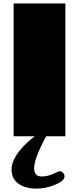

<svg xmlns="http://www.w3.org/2000/svg" viewBox="-20 -800 463 1127"><path d="M363.8 0H60.1V-779.8H363.8ZM339.8 265.1Q312 283.7 272.2 295.4Q232.4 307.1 191.9 307.1Q154.8 307.1 121.8 295.7Q88.9 284.2 68.4 259.5Q47.9 234.9 47.9 195.8Q47.9 166 61.5 137.5Q75.2 108.9 95.5 84Q115.7 59.1 136 40.3Q156.2 21.5 169.9 10.7Q183.6 0 183.6 0H251Q251 0 240.5 19.3Q230 38.6 216.1 68.6Q202.1 98.6 191.4 130.9Q180.7 163.1 180.7 189Q180.7 210 190.7 222.9Q200.7 235.8 224.6 235.8Q250.5 235.8 272.7 228Q294.9 220.2 310.1 212.6Q325.2 205.1 329.6 205.1Q340.8 205.1 349.9 214.1Q358.9 223.1 358.9 234.9Q358.9 250.5 339.8 265.1Z"/></svg>

Font: Rammetto One
Style: Regular
Weight: 400
Designer: Vernon Adams
Foundry: Vernon Adams
Version: Version 1.100; ttfautohint (v1.8.4.7-5d5b)